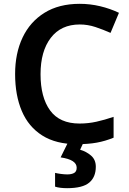

<svg xmlns="http://www.w3.org/2000/svg" viewBox="-20 -744 675 1004"><path d="M397 -616Q299 -616 245.5 -546Q192 -476 192 -356Q192 -235 242 -166.5Q292 -98 396 -98Q441 -98 484 -107.5Q527 -117 574 -133V-24Q530 -6 485.5 2Q441 10 383 10Q273 10 201 -35.5Q129 -81 94 -163.5Q59 -246 59 -357Q59 -465 98 -547.5Q137 -630 212.5 -677Q288 -724 397 -724Q451 -724 503.5 -711.5Q556 -699 602 -677L558 -572Q520 -589 479.5 -602.5Q439 -616 397 -616ZM481 128Q481 182 446.5 211Q412 240 331 240Q312 240 296 238Q280 236 268 232V160Q280 163 298.5 165.5Q317 168 332 168Q354 168 367.5 160.5Q381 153 381 133Q381 91 297 79L336 0H417L399 39Q431 48 456 69.5Q481 91 481 128Z"/></svg>

Font: Noto Sans Bassa Vah SemiBold
Style: Regular
Weight: 600
Designer: Monotype Design Team
Foundry: Monotype Imaging Inc.
Version: Version 2.002; ttfautohint (v1.8.4.7-5d5b)